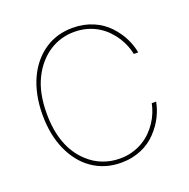

<svg xmlns="http://www.w3.org/2000/svg" viewBox="-132 -864 986 1000"><g transform="rotate(-20 361.5 -363.5)"><path d="M373.6 9.9Q326.7 9.9 286.6 -2.8Q246.4 -15.6 213.2 -38.9Q180 -62.1 154.3 -95Q128.6 -127.8 110.4 -168Q72.4 -252.5 72.4 -363.6Q72.4 -422.2 82.7 -472.1Q93 -522 112 -563.2Q131 -604.4 157.5 -636.2Q183.9 -668 216.3 -690.3Q283.7 -737.2 373.6 -737.2Q405.5 -737.2 433.9 -731.4Q462.4 -725.5 486.9 -715Q511.4 -704.5 532.3 -690Q553.3 -675.4 570.3 -657.7Q605.8 -620 625.7 -579.2Q645.6 -538.4 652 -500H627.8Q623.6 -522.4 613.8 -547.2Q604 -572.1 588.8 -595.9Q573.5 -619.7 552.6 -641.3Q531.6 -663 504.8 -679.3Q478 -695.7 445.1 -705.1Q412.3 -714.5 373.6 -714.5Q338.1 -714.5 303.8 -704.9Q269.5 -695.3 238.5 -675.6Q207.4 -655.9 180.8 -625.9Q154.1 -595.9 133.9 -555Q95.2 -477.3 95.2 -363.6Q95.2 -177.6 198.9 -81.7Q236.5 -46.5 281.4 -29.7Q326.3 -12.8 373.6 -12.8Q411.2 -12.4 443.5 -21.7Q475.9 -30.9 502.7 -46.7Q529.5 -62.5 550.6 -83.6Q571.7 -104.8 587.4 -128.7Q603 -152.7 613.1 -177.9Q623.2 -203.1 627.8 -227.3H652Q645.6 -189.6 625.7 -148.8Q605.8 -108 570.3 -70.3Q553.3 -52.2 532.3 -37.5Q511.4 -22.7 486.9 -12.3Q462.4 -1.8 433.9 4.1Q405.5 9.9 373.6 9.9Z"/></g></svg>

Font: Linik Sans Thin
Style: Regular
Weight: 100
Designer: Fonts by Rasmus Andersson / Changes by Cristiano Sobral with parts from Marc Monis
Foundry: rsms
Version: Version 3.020; ttfautohint (v1.6)